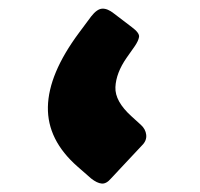

<svg xmlns="http://www.w3.org/2000/svg" viewBox="-20 -424 474 455"><path d="M243 -1Q232 12 221 11Q210 10 196 -1L164 -29Q92 -92 93.5 -170.5Q95 -249 167 -346L196 -385Q210 -403 222.5 -403.5Q235 -404 250 -392L292 -360Q311 -346 309.5 -336.5Q308 -327 299 -314L280 -287Q255 -251 253.5 -217.5Q252 -184 292 -148L314 -128Q325 -118 326.5 -104.5Q328 -91 317 -80Z"/></svg>

Font: Rubik Black
Style: Italic
Weight: 900
Italic angle: -12°
Designer: Hubert and Fischer
Foundry: Hubert and Fischer
Version: Version 2.300;gftools[0.9.30]